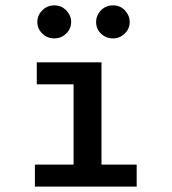

<svg xmlns="http://www.w3.org/2000/svg" viewBox="-20 -695 640 715"><path d="M110 0V-82H254V-381H117V-463H358V-82H489V0ZM182 -552Q156 -552 137.5 -570Q119 -588 119 -613Q119 -638 137.5 -656.5Q156 -675 182 -675Q209 -675 227 -656Q245 -637 245 -613Q245 -588 226.5 -570Q208 -552 182 -552ZM401 -552Q375 -552 356.5 -569.5Q338 -587 338 -613Q338 -638 356 -656.5Q374 -675 401 -675Q428 -675 445.5 -656Q463 -637 463 -613Q463 -588 444.5 -570Q426 -552 401 -552Z"/></svg>

Font: Inconsolata Expanded SemiBold
Style: Regular
Weight: 600
Width: 7
Monospace: yes
Designer: Raph Levien, Cyreal, Brenton Simpson
Foundry: Raph Levien, Cyreal, Google
Version: Version 3.001; ttfautohint (v1.8.2.53-6de2)